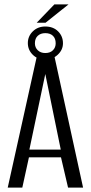

<svg xmlns="http://www.w3.org/2000/svg" viewBox="-20 -849 411 869"><path d="M15 0 146 -591H227L356 0H288L256 -137H111L81 0ZM113 -172H255L185 -514ZM185 -579Q151 -579 128.5 -601Q106 -623 106 -654Q106 -685 128.5 -707Q151 -729 185 -729Q221 -729 243 -707Q265 -685 265 -653Q265 -623 241 -601Q217 -579 185 -579ZM185 -609Q207 -609 219.5 -621.5Q232 -634 232 -653Q232 -675 219.5 -687Q207 -699 185 -699Q164 -699 151 -687Q138 -675 138 -653Q138 -634 151 -621.5Q164 -609 185 -609ZM146 -746 226 -829H290L186 -746Z"/></svg>

Font: Alumni Sans Thin
Style: Regular
Weight: 400
Version: Version 1.018